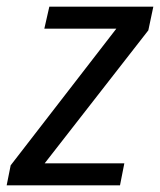

<svg xmlns="http://www.w3.org/2000/svg" viewBox="-35 -556 480 576"><path d="M-15 0 -3 -60 314 -470H98L113 -536H425L410 -465L99 -66H338L325 0Z"/></svg>

Font: Noto Sans Display
Style: Italic
Weight: 400
Italic angle: -12°
Designer: Monotype Design Team
Foundry: Monotype Imaging Inc.
Version: Version 2.003